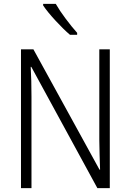

<svg xmlns="http://www.w3.org/2000/svg" viewBox="-20 -968 673 988"><path d="M545 0V-714H491V-247Q491 -214 492.5 -172Q494 -130 495 -95H492L152 -714H88V0H142V-472Q142 -514 141 -551.5Q140 -589 138 -624H141L481 0ZM267 -948H202V-940Q224 -907 265.5 -862Q307 -817 340 -789H377V-799Q350 -829 318.5 -871Q287 -913 267 -948Z"/></svg>

Font: Noto Sans UI SemiCondensed Light
Style: Regular
Weight: 300
Width: 4
Designer: Monotype Design Team
Foundry: Monotype Imaging Inc.
Version: Version 1.901